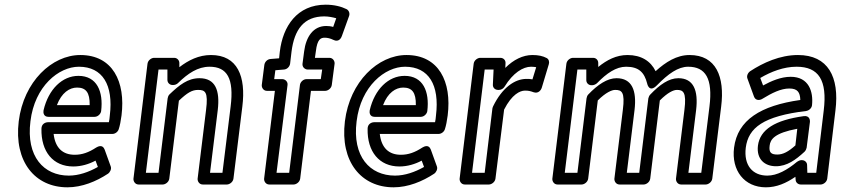

<svg xmlns="http://www.w3.org/2000/svg" viewBox="-20 -763 3601 820"><path d="M110 -245C128 -395 231 -478 317 -478C418 -478 465 -400 449 -270C448 -260 447 -248 445 -241H185C174 -241 157 -234 157 -213C155 -115 207 -52 293 -52C327 -52 360 -62 388 -77L398 -50C359 -28 316 -13 274 -13C167 -13 91 -94 110 -245ZM60 -245C39 -72 130 37 268 37C330 37 391 12 441 -21C450 -27 457 -41 453 -52L427 -124C418 -148 398 -137 391 -133C359 -112 331 -102 299 -102C249 -102 216 -130 209 -191H460C471 -191 483 -199 487 -211C492 -226 496 -247 499 -270C517 -414 461 -528 323 -528C202 -528 81 -415 60 -245ZM187 -264H384C399 -264 411 -278 412 -289C422 -372 394 -439 315 -439C246 -439 187 -382 166 -292C164 -282 166 -264 187 -264ZM223 -314C243 -367 277 -389 309 -389C346 -389 364 -369 363 -314Z M603 -25 657 -466H695V-422C695 -409 705 -400 717 -400H720C727 -400 735 -403 740 -408C783 -450 825 -478 875 -478C950 -478 980 -428 965 -308L930 -25H877L910 -293C920 -377 900 -429 832 -429C782 -429 746 -400 704 -360C699 -355 697 -349 696 -343L657 -25ZM550 0C549 11 557 25 572 25H675C686 25 701 15 703 0L744 -333C780 -367 800 -379 826 -379C856 -379 870 -371 860 -293L824 0C823 11 831 25 846 25H949C960 25 975 15 977 0L1015 -308C1031 -436 995 -528 881 -528C829 -528 785 -506 746 -476V-494C746 -505 737 -516 724 -516H638C627 -516 612 -506 610 -491Z M1416 -685 1403 -648C1393 -651 1383 -652 1373 -652C1318 -652 1287 -606 1279 -544L1272 -491C1270 -476 1283 -466 1294 -466H1356L1350 -425H1289C1274 -425 1262 -411 1261 -400L1215 -25H1161L1208 -400C1210 -415 1197 -425 1186 -425H1151L1156 -463L1193 -466C1206 -467 1217 -478 1219 -491L1225 -542C1237 -637 1278 -693 1365 -693C1383 -693 1402 -689 1416 -685ZM1471 -695C1475 -706 1470 -719 1460 -724C1438 -735 1407 -743 1371 -743C1249 -743 1188 -651 1175 -542L1172 -514L1135 -511C1122 -510 1111 -499 1109 -486L1098 -400C1097 -389 1105 -375 1120 -375H1154L1108 0C1107 11 1115 25 1130 25H1234C1245 25 1260 15 1262 0L1308 -375H1369C1380 -375 1395 -385 1397 -400L1409 -491C1410 -502 1402 -516 1387 -516H1325L1329 -544C1335 -596 1350 -602 1367 -602C1378 -602 1391 -599 1403 -593C1428 -580 1438 -603 1440 -609Z M1503 -245C1521 -395 1624 -478 1710 -478C1811 -478 1858 -400 1842 -270C1841 -260 1840 -248 1838 -241H1578C1567 -241 1550 -234 1550 -213C1548 -115 1600 -52 1686 -52C1720 -52 1753 -62 1781 -77L1791 -50C1752 -28 1709 -13 1667 -13C1560 -13 1484 -94 1503 -245ZM1453 -245C1432 -72 1523 37 1661 37C1723 37 1784 12 1834 -21C1843 -27 1850 -41 1846 -52L1820 -124C1811 -148 1791 -137 1784 -133C1752 -112 1724 -102 1692 -102C1642 -102 1609 -130 1602 -191H1853C1864 -191 1876 -199 1880 -211C1885 -226 1889 -247 1892 -270C1910 -414 1854 -528 1716 -528C1595 -528 1474 -415 1453 -245ZM1580 -264H1777C1792 -264 1804 -278 1805 -289C1815 -372 1787 -439 1708 -439C1639 -439 1580 -382 1559 -292C1557 -282 1559 -264 1580 -264ZM1616 -314C1636 -367 1670 -389 1702 -389C1739 -389 1757 -369 1756 -314Z M1996 -25 2050 -466H2088L2085 -402C2084 -389 2094 -379 2107 -379H2111C2121 -379 2130 -385 2135 -393C2171 -452 2214 -478 2248 -478C2257 -478 2265 -477 2270 -476L2254 -424C2244 -426 2238 -426 2228 -426C2179 -426 2125 -389 2086 -309C2085 -306 2083 -302 2083 -300L2050 -25ZM1943 0C1942 11 1950 25 1965 25H2068C2079 25 2094 15 2096 0L2133 -295C2166 -360 2201 -376 2222 -376C2238 -376 2245 -374 2259 -369C2280 -362 2291 -379 2294 -389L2324 -489C2327 -499 2324 -510 2315 -515C2298 -524 2279 -528 2254 -528C2213 -528 2173 -508 2138 -473L2139 -493C2140 -506 2130 -516 2117 -516H2031C2020 -516 2005 -506 2003 -491Z M2392 -25 2446 -466H2484V-421C2484 -408 2494 -399 2506 -399H2509C2516 -399 2525 -403 2530 -408C2571 -450 2611 -478 2654 -478C2708 -478 2732 -454 2744 -406C2744 -406 2752 -364 2786 -399C2834 -448 2876 -478 2919 -478C2993 -478 3025 -428 3010 -308L2975 -25H2920L2953 -293C2963 -377 2942 -429 2877 -429C2837 -429 2798 -402 2757 -359C2753 -355 2750 -348 2749 -343L2710 -25H2657L2690 -293C2700 -377 2679 -429 2613 -429C2574 -429 2533 -402 2492 -359C2488 -355 2486 -348 2485 -343L2446 -25ZM2339 0C2338 11 2346 25 2361 25H2464C2475 25 2490 15 2492 0L2533 -334C2567 -368 2593 -379 2607 -379C2635 -379 2650 -371 2640 -293L2604 0C2603 11 2611 25 2626 25H2729C2740 25 2755 15 2757 0L2798 -334C2832 -368 2856 -379 2871 -379C2897 -379 2913 -371 2903 -293L2867 0C2866 11 2874 25 2889 25H2994C3005 25 3020 15 3022 0L3060 -308C3076 -436 3038 -528 2925 -528C2870 -528 2823 -498 2780 -459C2759 -502 2719 -528 2660 -528C2612 -528 2572 -507 2535 -477V-494C2535 -506 2526 -516 2513 -516H2427C2416 -516 2401 -506 2399 -491Z M3165 -132C3176 -218 3241 -267 3423 -289C3436 -291 3447 -302 3448 -314C3454 -371 3435 -435 3357 -435C3315 -435 3274 -417 3239 -398L3227 -430C3273 -457 3327 -478 3382 -478C3476 -478 3514 -421 3498 -291L3466 -25H3428L3427 -58C3427 -70 3417 -79 3405 -79H3402C3396 -79 3388 -75 3384 -72C3342 -37 3299 -13 3257 -13C3194 -13 3156 -57 3165 -132ZM3115 -132C3103 -35 3159 37 3251 37C3297 37 3338 19 3377 -8L3378 4C3378 16 3388 25 3400 25H3485C3496 25 3511 15 3513 0L3548 -291C3566 -435 3516 -528 3388 -528C3311 -528 3239 -495 3184 -459C3174 -452 3168 -439 3172 -428L3200 -351C3207 -331 3227 -335 3236 -341C3277 -366 3315 -385 3351 -385C3386 -385 3397 -369 3398 -336C3229 -312 3130 -251 3115 -132ZM3217 -141C3210 -83 3246 -53 3294 -53C3341 -53 3378 -80 3416 -115C3421 -120 3424 -127 3425 -132L3439 -242C3440 -252 3436 -270 3413 -267C3290 -250 3226 -210 3217 -141ZM3267 -141C3270 -168 3288 -195 3385 -213L3377 -142C3347 -115 3324 -103 3300 -103C3274 -103 3263 -111 3267 -141Z"/></svg>

Font: Falling Sky
Style: CondOuObl
Weight: 400
Designer: Paul D. Hunt
Foundry: Adobe Systems Incorporated
Version: Version 1.02